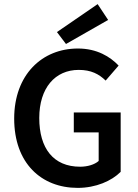

<svg xmlns="http://www.w3.org/2000/svg" viewBox="-20 -902 669 934"><path d="M358 12C447 12 523 -22 567 -66V-355H339V-258H460V-119C440 -101 405 -91 370 -91C239 -91 171 -181 171 -328C171 -474 248 -562 363 -562C423 -562 461 -542 494 -510L557 -583C516 -626 452 -666 359 -666C185 -666 49 -539 49 -325C49 -108 181 12 358 12ZM301 -688 506 -805 455 -882 257 -746Z"/></svg>

Font: Source Sans Pro Semibold
Style: Regular
Weight: 600
Designer: Paul D. Hunt
Foundry: Adobe Systems Incorporated
Version: Version 3.006;hotconv 1.0.111;makeotfexe 2.5.65597